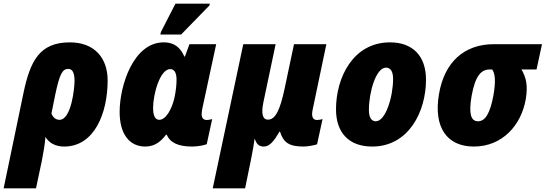

<svg xmlns="http://www.w3.org/2000/svg" viewBox="-67 -796 3001 1056"><path d="M62 -284 -47 240H131L163 89C172 43 180 -4 183 -43C202 -11 236 10 286 10C452 10 525 -173 525 -354C525 -475 455 -563 317 -563C150 -563 99 -460 62 -284ZM260 -137C240 -137 224 -150 216 -172L237 -276C262 -395 278 -417 309 -417C332 -417 343 -394 343 -351C343 -314 326 -137 260 -137Z M815 -606H929L1085 -766L1087 -776H898L818 -620ZM732 10C788 10 821 -22 846 -55H850C868 -12 912 10 990 10C1020 10 1056 3 1070 -3L1100 -141C1093 -139 1080 -136 1071 -136C1049 -136 1042 -150 1042 -169C1042 -178 1044 -189 1046 -200L1122 -553H975L950 -485H947C928 -527 899 -563 833 -563C668 -563 591 -328 591 -180C591 -60 644 10 732 10ZM809 -137C786 -137 775 -161 775 -202C775 -278 813 -416 869 -416C890 -416 904 -399 904 -358C904 -331 901 -296 891 -252C877 -196 846 -137 809 -137Z M1103 240H1281L1313 84C1323 37 1329 -3 1333 -31H1335C1344 -3 1358 10 1384 10C1415 10 1439 -18 1470 -72H1473C1492 -11 1524 10 1603 10C1622 10 1667 3 1677 -3L1707 -141C1700 -139 1687 -136 1677 -136C1656 -136 1643 -151 1653 -195L1728 -553H1550L1498 -307C1474 -195 1449 -138 1407 -138C1376 -138 1369 -173 1382 -235L1449 -553H1271Z M1980 10C2180 10 2276 -181 2276 -358C2276 -487 2204 -563 2078 -563C1874 -563 1781 -368 1781 -195C1781 -65 1853 10 1980 10ZM2000 -129C1975 -129 1962 -151 1962 -191C1962 -290 2001 -424 2056 -424C2081 -424 2095 -403 2095 -362C2095 -264 2054 -129 2000 -129Z M2539 10C2694 10 2800 -105 2825 -252C2837 -326 2827 -370 2801 -414H2884L2914 -553H2649C2486 -553 2376 -454 2347 -276C2317 -96 2391 10 2539 10ZM2562 -129C2520 -129 2511 -177 2527 -269C2547 -379 2579 -414 2627 -414H2640C2657 -390 2660 -348 2647 -272C2629 -175 2603 -129 2562 -129Z"/></svg>

Font: Noto Sans SemiCondensed Black
Style: Italic
Weight: 900
Width: 4
Italic angle: -12°
Designer: Monotype Design Team
Foundry: Monotype Imaging Inc.
Version: Version 2.013